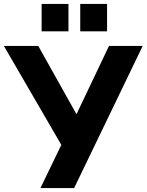

<svg xmlns="http://www.w3.org/2000/svg" viewBox="-43 -951 742 971"><path d="M332 0 678.7 -718.8H508.3L343.8 -373.5L150.4 -718.8H-23.4L267.1 -218.3L161.6 0ZM498.5 -792.5V-931.2H362.8V-792.5ZM303.2 -792.5V-931.2H167.5V-792.5Z"/></svg>

Font: Winston ExtraBold
Style: Regular
Weight: 800
Designer: Vernon Adams, Kim Jin-seong, David Berlow, Cristiano Sobral
Foundry: The Winston Project Authors
Version: Version 3.004